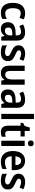

<svg xmlns="http://www.w3.org/2000/svg" viewBox="1803 -2603 810 4456"><g transform="rotate(90 2208.0 -375.0)"><path d="M280 10C337 10 382 -3 419 -26V-128C380 -106 336 -92 288 -92C212 -92 170 -151 170 -269C170 -389 211 -451 289 -451C324 -451 361 -439 395 -424L430 -520C393 -540 342 -553 287 -553C140 -553 46 -457 46 -268C46 -77 136 10 280 10Z M736 -552C663 -552 598 -534 547 -506L582 -420C628 -442 674 -459 718 -459C772 -459 802 -431 802 -359V-334L720 -331C571 -326 495 -268 495 -157C495 -53 554 10 647 10C727 10 768 -17 809 -74H813L835 0H922V-364C922 -489 859 -552 736 -552ZM745 -255 802 -257V-209C802 -128 754 -83 691 -83C647 -83 619 -108 619 -161C619 -219 653 -251 745 -255Z M1398 -155C1398 -243 1347 -282 1259 -321C1173 -360 1148 -374 1148 -409C1148 -440 1176 -460 1225 -460C1266 -460 1313 -445 1355 -424L1391 -513C1339 -538 1287 -553 1225 -553C1109 -553 1032 -498 1032 -403C1032 -317 1082 -277 1170 -238C1258 -200 1281 -181 1281 -147C1281 -109 1253 -87 1192 -87C1141 -87 1078 -106 1033 -131V-22C1078 0 1129 10 1197 10C1327 10 1398 -50 1398 -155Z M1946 -543H1825V-272C1825 -155 1798 -92 1709 -92C1652 -92 1626 -133 1626 -216V-543H1504V-188C1504 -56 1566 10 1678 10C1741 10 1798 -16 1829 -70H1835L1851 0H1946Z M2296 -552C2223 -552 2158 -534 2107 -506L2142 -420C2188 -442 2234 -459 2278 -459C2332 -459 2362 -431 2362 -359V-334L2280 -331C2131 -326 2055 -268 2055 -157C2055 -53 2114 10 2207 10C2287 10 2328 -17 2369 -74H2373L2395 0H2482V-364C2482 -489 2419 -552 2296 -552ZM2305 -255 2362 -257V-209C2362 -128 2314 -83 2251 -83C2207 -83 2179 -108 2179 -161C2179 -219 2213 -251 2305 -255Z M2744 0V-760H2622V0Z M3080 -90C3041 -90 3018 -116 3018 -167V-448H3147V-543H3018V-661H2940L2904 -544L2831 -505V-448H2897V-161C2897 -34 2956 10 3046 10C3089 10 3126 1 3153 -12V-104C3131 -96 3105 -90 3080 -90Z M3308 -752C3268 -752 3240 -733 3240 -685C3240 -638 3268 -618 3308 -618C3347 -618 3375 -638 3375 -685C3375 -733 3347 -752 3308 -752ZM3368 -543H3246V0H3368Z M3713 -552C3572 -552 3485 -452 3485 -268C3485 -89 3578 10 3731 10C3803 10 3852 -2 3902 -27V-125C3849 -98 3803 -86 3744 -86C3656 -86 3610 -140 3607 -242H3928V-307C3928 -458 3849 -552 3713 -552ZM3714 -460C3780 -460 3812 -406 3812 -328H3609C3615 -416 3653 -460 3714 -460Z M4378 -155C4378 -243 4327 -282 4239 -321C4153 -360 4128 -374 4128 -409C4128 -440 4156 -460 4205 -460C4246 -460 4293 -445 4335 -424L4371 -513C4319 -538 4267 -553 4205 -553C4089 -553 4012 -498 4012 -403C4012 -317 4062 -277 4150 -238C4238 -200 4261 -181 4261 -147C4261 -109 4233 -87 4172 -87C4121 -87 4058 -106 4013 -131V-22C4058 0 4109 10 4177 10C4307 10 4378 -50 4378 -155Z"/></g></svg>

Font: Noto Sans Thai Looped SemiCondensed SemiBold
Style: Regular
Weight: 600
Width: 4
Designer: Sasikarn Vongin, Ben Mitchell
Foundry: The Fontpad Ltd
Version: Version 1.001